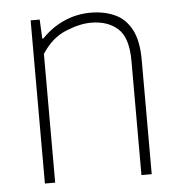

<svg xmlns="http://www.w3.org/2000/svg" viewBox="-45 -591 593 633"><g transform="rotate(-5 252.0 -274.0)"><path d="M78.5 0V-540H108.5L111.5 -477H115.5Q147 -510.5 188.8 -529.2Q230.5 -548 277.5 -548Q322 -548 357 -532.2Q392 -516.5 412 -479.2Q432 -442 432 -378.5V0H398V-378Q398 -455 364.5 -485Q331 -515 276 -515Q238 -515 191.2 -495.5Q144.5 -476 112.5 -426V0Z"/></g></svg>

Font: Encode Sans SemiCondensed SemiCondensed Thin
Style: Regular
Weight: 100
Width: 4
Designer: Multiple Designers
Foundry: Impallari Type
Version: Version 3.000; ttfautohint (v1.8.3) -l 8 -r 50 -G 200 -x 14 